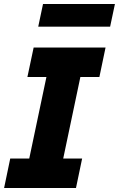

<svg xmlns="http://www.w3.org/2000/svg" viewBox="-40 -941 595 961"><path d="M-19.5 0 11.2 -147.5H106.4L192.4 -555.7H97.2L128.4 -703.1H488.3L457.5 -555.7H362.3L276.4 -147.5H371.1L340.3 0ZM151.4 -807.6 175.3 -920.9H535.2L511.2 -807.6Z"/></svg>

Font: Schibsted Grotesk ExtraBold
Style: Italic
Weight: 800
Italic angle: -12°
Designer: Bakken & Baeck AS, Henrik Kongsvoll
Foundry: Schibsted ASA
Version: Version 1.100; ttfautohint (v1.8.4.7-5d5b);gftools[0.9.25]